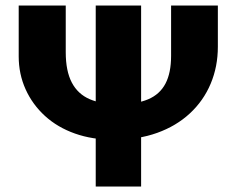

<svg xmlns="http://www.w3.org/2000/svg" viewBox="-20 -678 860 698"><path d="M394 -170Q316 -170 252.5 -192.5Q189 -215 143.5 -256.5Q98 -298 73 -353.5Q48 -409 48 -473V-658H219V-488Q219 -420 241 -378Q263 -336 306 -317.5Q349 -299 410 -299Q476 -299 518.5 -317Q561 -335 581.5 -374Q602 -413 602 -475V-658H772V-508Q772 -436 746 -374Q720 -312 670.5 -266Q621 -220 551.5 -195Q482 -170 394 -170ZM328 0V-658H493V0Z"/></svg>

Font: Ysabeau Office Black
Style: Regular
Weight: 900
Designer: Christian Thalmann (Catharsis Fonts)
Version: Version 2.001;gftools[0.9.30]; featfreeze: tnum,lnum,ss02